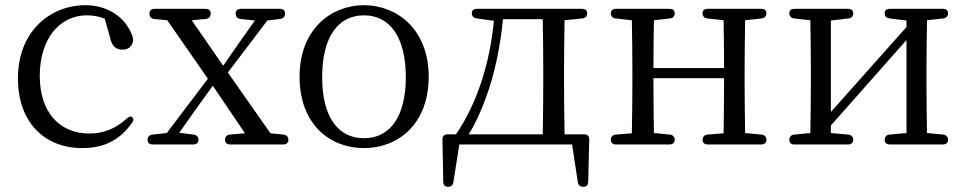

<svg xmlns="http://www.w3.org/2000/svg" viewBox="-20 -552 3714 739"><path d="M296 18C386 18 444 -17 488 -79C495 -88 495 -95 489 -101C483 -106 476 -103 466 -94C425 -57 378 -38 324 -38C210 -38 133 -119 133 -260C133 -403 210 -493 314 -493C338 -493 361 -489 383 -480L403 -410C410 -374 426 -361 452 -361C469 -361 483 -368 490 -386C494 -395 493 -402 490 -412C464 -487 393 -532 309 -532C173 -532 49 -431 49 -250C49 -82 151 18 296 18Z M548 -14C548 -2 555 4 568 4H724C737 4 744 -3 744 -14C744 -26 737 -32 725 -34L670 -41L732 -129L799 -222L923 -39L865 -34C853 -33 846 -25 846 -14C846 -3 853 4 866 4H1070C1083 4 1090 -3 1090 -14C1090 -25 1083 -33 1071 -34L1021 -39L857 -273L1009 -473L1058 -479C1071 -481 1077 -488 1077 -500C1077 -512 1070 -518 1057 -518H907C894 -518 887 -511 887 -500C887 -488 894 -480 906 -479L961 -473L903 -391L839 -299L718 -474L772 -479C784 -480 791 -488 791 -500C791 -512 784 -518 771 -518H575C562 -518 555 -511 555 -500C555 -488 562 -480 574 -479L624 -474L780 -249L622 -40L567 -34C555 -33 548 -25 548 -14Z M1381 18C1511 18 1630 -73 1630 -257C1630 -439 1508 -532 1381 -532C1254 -532 1133 -439 1133 -257C1133 -73 1250 18 1381 18ZM1220 -255C1220 -408 1280 -493 1381 -493C1481 -493 1542 -408 1542 -255C1542 -103 1481 -20 1381 -20C1280 -20 1220 -103 1220 -255Z M1748 4H2182L2204 149C2206 162 2214 167 2226 167C2238 167 2244 159 2244 147L2248 -15C2248 -28 2241 -35 2228 -35H2153C2152 -90 2151 -173 2151 -228V-287C2151 -339 2152 -418 2153 -474L2221 -481C2233 -482 2240 -490 2240 -501C2240 -512 2233 -518 2220 -518H1816C1803 -518 1796 -512 1796 -501C1796 -490 1803 -483 1815 -481L1881 -472C1865 -304 1814 -150 1735 -35H1703C1690 -35 1683 -28 1683 -15L1686 147C1686 160 1693 167 1704 167C1716 167 1723 162 1725 149ZM1784 -35C1808 -73 1829 -119 1847 -167C1883 -262 1905 -368 1916 -478H2069C2070 -422 2071 -340 2071 -287V-228C2071 -173 2070 -90 2069 -35Z M2351 4H2557C2570 4 2577 -3 2577 -14C2577 -25 2570 -33 2558 -34L2497 -40C2496 -94 2495 -176 2495 -251H2767C2767 -176 2766 -94 2765 -39L2703 -34C2691 -33 2684 -25 2684 -14C2684 -3 2691 4 2704 4H2910C2923 4 2930 -3 2930 -14C2930 -25 2923 -33 2911 -34L2848 -40C2847 -95 2846 -175 2846 -228V-287C2846 -339 2847 -418 2848 -474L2911 -481C2923 -482 2930 -490 2930 -501C2930 -512 2923 -518 2910 -518H2704C2691 -518 2684 -512 2684 -501C2684 -490 2691 -482 2703 -481L2765 -474C2766 -421 2767 -347 2767 -290H2495C2495 -347 2496 -421 2497 -474L2558 -481C2570 -482 2577 -489 2577 -501C2577 -512 2570 -518 2557 -518H2351C2338 -518 2331 -512 2331 -501C2331 -490 2338 -482 2350 -481L2412 -474C2413 -418 2414 -339 2414 -287V-228C2414 -175 2413 -95 2412 -39L2350 -34C2338 -33 2331 -25 2331 -14C2331 -3 2338 4 2351 4Z M3018 -14C3018 -2 3025 4 3038 4H3244C3257 4 3264 -3 3264 -14C3264 -25 3257 -33 3245 -34L3178 -40V-69L3469 -398V-40L3404 -34C3392 -33 3385 -25 3385 -14C3385 -3 3392 4 3405 4H3609C3622 4 3629 -3 3629 -14C3629 -25 3622 -33 3610 -34L3548 -40C3547 -95 3546 -175 3546 -228V-287C3546 -339 3547 -418 3548 -474L3610 -481C3622 -482 3629 -490 3629 -501C3629 -512 3622 -518 3609 -518H3405C3392 -518 3385 -512 3385 -501C3385 -490 3391 -483 3404 -481L3469 -473V-448L3178 -121V-473L3245 -481C3257 -482 3264 -489 3264 -501C3264 -512 3257 -518 3244 -518H3038C3025 -518 3018 -512 3018 -501C3018 -490 3025 -482 3037 -481L3099 -474C3100 -418 3101 -339 3101 -287V-228C3101 -175 3100 -95 3099 -40L3037 -34C3025 -33 3018 -25 3018 -14Z"/></svg>

Font: 寒蝉锦书宋
Style: Regular
Weight: 400
Designer: 寒蝉锦书宋{Warren} 思源宋体{Ryoko NISHIZUKA 西塚涼子 (kana & ideographs); Frank Grießhammer (Latin, Greek & Cyrillic); Wenlong ZHANG 
Foundry: Adobe & ChillType
Version: Version 2.000;Glyphs 3.1.1 (3135)